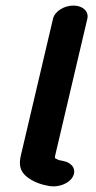

<svg xmlns="http://www.w3.org/2000/svg" viewBox="-20 -657 345 688"><path d="M170 -590 55 -101C47 -69 52 -47 69 -30C86 -13 115 2 149 8L159 10C194 15 230 -2 241 -24C256 -52 235 -75 207 -80L198 -82C191 -82 181 -88 178 -90H177C177 -94 177 -98 178 -101L293 -590C299 -616 277 -637 243 -637C209 -637 176 -616 170 -590Z"/></svg>

Font: Blanket
Style: SikObl
Weight: 700
Foundry: Cannot Into Space Fonts
Version: Version 0.9